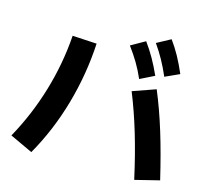

<svg xmlns="http://www.w3.org/2000/svg" viewBox="-109 -905 1083 1015"><g transform="rotate(15 432.0 -397.5)"><path d="M575 -462.2 700.4 -506.3Q740.9 -409.4 775.1 -298.2Q809.3 -187 842.6 -45.9L709.5 -12.8Q680.3 -145.2 647.4 -254.9Q614.6 -364.5 575 -462.2ZM198 -664.4 331.1 -656.9Q321.8 -486.5 274.7 -321.4Q227.5 -156.4 146 -13.8L21.7 -71.8Q97 -207.3 142.1 -358.4Q187.2 -509.5 198 -664.4ZM503.5 -693.3 581 -737.2Q608.5 -699.5 630.8 -660.2Q653.1 -620.8 674.6 -573L596.7 -534.5Q577.3 -579.1 555.2 -616.2Q533.1 -653.3 503.5 -693.3ZM632.8 -741.5 708.3 -782.2Q735.2 -745.1 756.7 -706.1Q778.1 -667 800.2 -616L721.9 -580.5Q702 -626.7 680.9 -664.8Q659.8 -703 632.8 -741.5Z"/></g></svg>

Font: Pretendard GOV Variable
Style: Regular
Weight: 400
Designer: Base glyphs from Inter by Rasmus Andersson; Hangul glyphs from Noto Sans CJK(Source Han Sans) by Jang Soo-young and Kang
Foundry: Kil Hyung-jin
Version: Version 1.307;Glyphs 3.2 (3192)